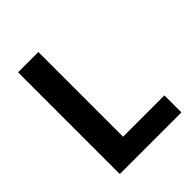

<svg xmlns="http://www.w3.org/2000/svg" viewBox="-206 -865 989 989"><g transform="rotate(-45 289.0 -370.5)"><path d="M91 0H540V-124H239V-741H91Z"/></g></svg>

Font: Noto Sans TC
Style: Bold
Weight: 700
Designer: Ryoko NISHIZUKA 西塚涼子 (kana, bopomofo & ideographs); Paul D. Hunt (Latin, Greek & Cyrillic); Sandoll Communications 산돌커뮤니
Foundry: Adobe
Version: Version 2.004;hotconv 1.0.118;makeotfexe 2.5.65603